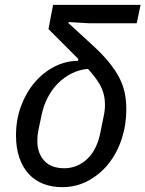

<svg xmlns="http://www.w3.org/2000/svg" viewBox="-20 -760 600 792"><path d="M349 -664 263 -669 262 -665 357 -578Q400 -539 427.5 -505.5Q455 -472 471.5 -440.5Q488 -409 494.5 -377Q501 -345 501 -308Q501 -245 482 -187Q463 -129 428 -85Q393 -41 344 -14.5Q295 12 236 12Q194 12 159 -1.5Q124 -15 99 -42Q74 -69 60 -109Q46 -149 46 -201Q46 -267 67 -323Q88 -379 123.5 -420.5Q159 -462 205.5 -485.5Q252 -509 302 -509L303 -517L180 -640L199 -740H560L544 -664ZM413 -328Q413 -346 410 -362Q407 -378 399.5 -395.5Q392 -413 378 -432.5Q364 -452 343 -476Q308 -473 276.5 -457.5Q245 -442 219.5 -416.5Q194 -391 176.5 -357Q159 -323 151 -283L138 -221Q136 -211 135 -200.5Q134 -190 134 -179Q134 -128 162.5 -97Q191 -66 245 -66Q299 -66 340 -104.5Q381 -143 395 -218L407 -277Q413 -304 413 -328Z"/></svg>

Font: IBM Plex Sans Text
Style: Italic
Weight: 450
Italic angle: -11°
Designer: Mike Abbink, Paul van der Laan, Pieter van Rosmalen
Foundry: Bold Monday
Version: Version 3.005